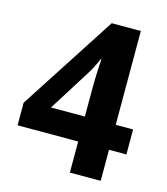

<svg xmlns="http://www.w3.org/2000/svg" viewBox="-105 -865 744 854"><g transform="rotate(15 267.5 -438.0)"><path d="M518 -236V-351H438V-783H304L17 -340V-236H296V-93H438V-236ZM296 -351H140L257 -537C274 -564 286 -587 298 -616H301C300 -602 296 -536 296 -481Z"/></g></svg>

Font: Noto Sans Kannada UI SemiCondensed
Style: Bold
Weight: 700
Width: 4
Designer: Jelle Bosma - Monotype Design Team
Foundry: Monotype Imaging Inc.
Version: Version 2.005